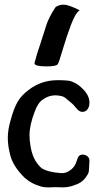

<svg xmlns="http://www.w3.org/2000/svg" viewBox="-20 -813 462 829"><path d="M324.2 -768.6Q306.6 -758.8 286.6 -706.1Q266.6 -653.3 250.5 -598.1Q234.4 -543 229.5 -536.1Q223.6 -526.4 181.6 -526.4Q128.9 -526.4 128.9 -540V-541Q138.7 -579.1 157.2 -632.8Q163.1 -649.4 169.9 -672.4Q176.8 -695.3 181.2 -708Q185.5 -720.7 195.3 -740.7Q205.1 -760.7 220.7 -783.2Q237.3 -793 254.9 -793Q275.4 -793 324.2 -768.6ZM336.9 -330.1Q336.9 -330.1 334 -330.1Q322.3 -330.1 309.1 -346.2Q295.9 -362.3 292 -365.2Q285.2 -370.1 276.9 -377.9Q268.6 -385.7 261.2 -391.1Q253.9 -396.5 244.1 -398.4Q230.5 -401.4 218.8 -401.4Q191.4 -401.4 167 -384.8Q143.6 -370.1 129.9 -331.1Q107.4 -272.5 107.4 -229.5Q107.4 -208 111.3 -185.5Q120.1 -124 155.3 -90.8Q171.9 -75.2 216.8 -68.4Q219.7 -68.4 230.5 -66.9Q241.2 -65.4 246.1 -65.4Q263.7 -65.4 277.3 -74.2Q288.1 -80.1 295.9 -89.4Q303.7 -98.6 306.6 -106Q309.6 -113.3 315.4 -129.9Q320.3 -145.5 336.9 -145.5Q348.6 -145.5 357.4 -138.2Q366.2 -130.9 366.2 -120.1V-118.2Q366.2 -110.4 365.2 -98.6Q364.3 -73.2 362.3 -67.4Q360.4 -61.5 350.6 -47.9Q349.6 -45.9 348.6 -44.9Q340.8 -34.2 329.6 -26.9Q318.4 -19.5 312.5 -17.6Q306.6 -15.6 287.1 -8.8Q269.5 -3.9 252 -3.9Q247.1 -3.9 236.8 -4.4Q226.6 -4.9 220.7 -4.9Q208 -3.9 188.5 -3.9Q168.9 -3.9 157.2 -7.8Q116.2 -18.6 85.9 -45.9Q35.2 -95.7 23.4 -146.5Q13.7 -184.6 13.7 -217.8Q13.7 -253.9 26.4 -295.9Q39.1 -342.8 54.7 -371.1Q70.3 -399.4 102.5 -423.8Q157.2 -466.8 228.5 -466.8H242.2Q267.6 -465.8 277.8 -464.4Q288.1 -462.9 304.2 -454.6Q320.3 -446.3 336.9 -429.7Q366.2 -400.4 366.2 -371.1Q366.2 -362.3 365.2 -357.4Q358.4 -331.1 336.9 -330.1Z"/></svg>

Font: LPEducational
Style: Medium
Weight: 500
Designer: Based on Essays1743, by John Stracke, which says:

Based on the typeface in a 1743 English translation of the essays of 
Version: Version 001.204